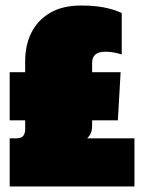

<svg xmlns="http://www.w3.org/2000/svg" viewBox="-20 -674 521 694"><path d="M15 0V-174H38Q58 -174 64.5 -183.5Q71 -193 71 -206V-239H15V-413H71V-453Q71 -511 93.5 -556Q116 -601 161 -627.5Q206 -654 273 -654Q319 -654 354 -647.5Q389 -641 420 -627V-477Q391 -487 360 -487Q313 -487 313 -447V-413H416L406 -239H313V-222Q313 -205 309 -194.5Q305 -184 295 -174H466V0Z"/></svg>

Font: Kanit Black
Style: Regular
Weight: 900
Designer: Katatrad Team
Foundry: CadsonDemak
Version: Version 2.000; ttfautohint (v1.8.3)